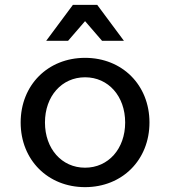

<svg xmlns="http://www.w3.org/2000/svg" viewBox="-20 -754 700 790"><path d="M330 16C483 16 595 -96 595 -250C595 -404 483 -516 330 -516C177 -516 65 -404 65 -250C65 -96 177 16 330 16ZM165 -250C165 -358 234 -436 330 -436C426 -436 495 -358 495 -250C495 -142 426 -64 330 -64C234 -64 165 -142 165 -250ZM170 -586H260L330 -667L400 -586H490L380 -734H280Z"/></svg>

Font: Uncut Plan8
Style: Regular
Weight: 400
Designer: Kasper Nordkvist
Foundry: UNCUT.wtf
Version: Version 1.002;Glyphs 3.1.2 (3151)